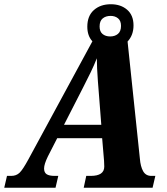

<svg xmlns="http://www.w3.org/2000/svg" viewBox="-62 -886 787 906"><path d="M671 -56 658 0H333L345 -56H366Q430 -56 430 -100L429 -127L420 -234H208L164 -148Q146 -111 146 -91Q146 -72 158 -64Q170 -56 196 -56H213L200 0H-42L-29 -56H-9Q15 -56 30.5 -71Q46 -86 72 -134L374 -691Q350 -717 350 -760Q350 -811 381 -838.5Q412 -866 461 -866Q508 -866 538 -840Q568 -814 568 -766Q568 -720 540 -690L598 -138Q601 -100 613.5 -78Q626 -56 652 -56ZM408 -761Q408 -737 422 -725.5Q436 -714 458 -714Q480 -714 494.5 -726Q509 -738 509 -764Q509 -788 495 -799.5Q481 -811 460 -811Q437 -811 422.5 -799Q408 -787 408 -761ZM416 -297 403 -464 400 -502Q395 -569 395 -611Q382 -578 366.5 -546Q351 -514 330 -473L240 -297Z"/></svg>

Font: Noto Serif NarrowExtraBold
Style: Italic
Weight: 800
Width: 4
Italic angle: -12°
Designer: Monotype Design Team
Foundry: Monotype Imaging Inc.
Version: Version 1.001